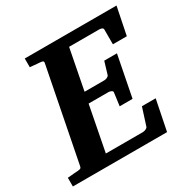

<svg xmlns="http://www.w3.org/2000/svg" viewBox="-167 -813 943 955"><g transform="rotate(-30 304.0 -335.5)"><path d="M623 -671H96V-621C123 -618 153 -616 153 -616C166 -615 174 -613 171 -601L67 -71C65 -58 60 -56 45 -55C45 -55 15 -53 -15 -50V0H526L561 -174H482L450 -74C447 -66 432 -60 422 -60H209L259 -318H374C383 -318 398 -312 396 -304L386 -229H460L506 -464H433L412 -394C409 -384 394 -379 384 -379H271L316 -611H488C499 -611 511 -608 511 -598V-513H591Z"/></g></svg>

Font: Veleka
Style: Bold Italic
Weight: 700
Italic angle: -12°
Designer: Stefan Peev, Context Ltd, 2016; SIL International, 1997-2014.
Foundry: Stefan Peev, Context Ltd, 2016
Version: Version 5.000